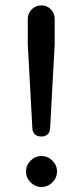

<svg xmlns="http://www.w3.org/2000/svg" viewBox="-20 -708 314 732"><path d="M103.5 -216.8 85.9 -539.1V-635.7Q85.9 -657.2 101.1 -672.4Q116.2 -687.5 137.7 -687.5Q159.2 -687.5 173.8 -672.4Q188.5 -657.2 188.5 -635.7V-539.1L170.9 -216.8Q169.9 -203.1 161.1 -195.3Q152.3 -187.5 137.7 -187.5Q123 -187.5 113.8 -195.3Q104.5 -203.1 103.5 -216.8ZM79.1 -54.7Q79.1 -78.1 96.7 -95.7Q114.3 -113.3 137.7 -113.3Q162.1 -113.3 179.7 -95.7Q197.3 -78.1 197.3 -54.7Q197.3 -30.3 179.7 -12.7Q162.1 4.9 137.7 4.9Q114.3 4.9 96.7 -12.7Q79.1 -30.3 79.1 -54.7Z"/></svg>

Font: jf-openhuninn-1.0
Style: Regular
Weight: 400
Designer: [Kosugi Maru]
      Designed by Motoya company      

      [Varela Round]
      Joe Prince(Latin component); Avraham Co
Foundry: justfont CO.,LTD.
Version: 1.0